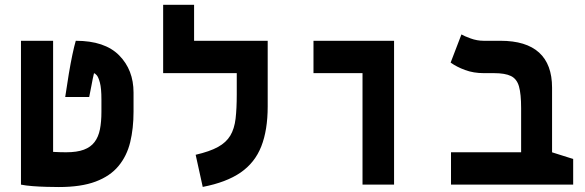

<svg xmlns="http://www.w3.org/2000/svg" viewBox="-20 -752 2384 782"><path d="M219.7 9.8Q199.2 9.8 170.2 9Q141.1 8.3 112.8 6.1Q84.5 3.9 65.4 0L116.7 -141.6Q161.1 -135.3 193.6 -133.5Q226.1 -131.8 249 -131.8Q293.5 -131.8 321.5 -142.3Q349.6 -152.8 365.2 -173.6Q380.9 -194.3 387 -225.1Q393.1 -255.9 393.1 -296.9V-346.2Q393.1 -392.1 387 -415Q380.9 -438 373.8 -445.8Q366.7 -453.6 362.8 -453.6Q359.9 -441.9 357.9 -431.9Q356 -421.9 352.8 -405.3Q349.6 -388.7 343.3 -356.9H245.6Q252.9 -407.7 260.3 -451.4Q267.6 -495.1 274.9 -529.5Q282.2 -564 288.6 -585.9Q406.7 -585.9 465.3 -526.6Q523.9 -467.3 523.9 -375V-296.9Q523.9 -229 510.3 -172.9Q496.6 -116.7 462.6 -75.7Q428.7 -34.7 369.6 -12.5Q310.5 9.8 219.7 9.8ZM65.4 0V-585.9H196.3V0Z M1070.3 -585.9V-454.1H644.5V-585.9ZM770.5 -540H644.5V-732.4H770.5ZM944.3 -585.9H1070.3V-318.4Q1070.3 -222.2 1044.2 -155.8Q1018.1 -89.4 960 -49.3Q901.9 -9.3 805.7 9.3L776.9 -121.6Q834 -134.8 867.7 -153.3Q901.4 -171.9 918 -199.7Q934.6 -227.5 939.5 -268.6Q944.3 -309.6 944.3 -367.2Z M1456.5 0V-585.9H1585V0ZM1256.8 -454.1V-585.9H1584V-454.1Z M2314.5 -104.5V0H1816.9V-131.8H2228ZM2228.5 -395V0H2102.5V-311.5Q2102.5 -369.1 2093.8 -399.9Q2085 -430.7 2061 -442.4Q2037.1 -454.1 1991.7 -454.1H1950.2Q1908.7 -454.1 1874.3 -466.8Q1839.8 -479.5 1815.4 -497.1L1859.4 -611.8Q1870.6 -605 1896.7 -595.5Q1922.9 -585.9 1949.7 -585.9H2018.1Q2123 -585.9 2175.8 -537.8Q2228.5 -489.7 2228.5 -395Z"/></svg>

Font: Cascadia Mono
Style: Regular
Weight: 400
Monospace: yes
Designer: Aaron Bell
Foundry: Saja Typeworks
Version: Version 2404.023